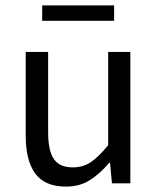

<svg xmlns="http://www.w3.org/2000/svg" viewBox="-20 -678 584 710"><path d="M224 12Q146 12 110.5 -36Q75 -84 75 -178V-486H158V-189Q158 -120 179.5 -89.5Q201 -59 249 -59Q287 -59 316 -78.5Q345 -98 380 -141V-486H462V0H394L387 -76H384Q350 -36 312.5 -12Q275 12 224 12ZM136 -601V-658H402V-601Z"/></svg>

Font: Giro Regular
Style: Regular
Weight: 400
Designer: Paul D. Hunt
Foundry: Adobe Systems Incorporated
Version: Version 1.000;PS 1.0;hotconv 1.0.88;makeotf.lib2.5.647800